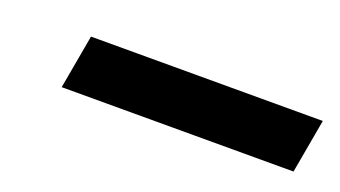

<svg xmlns="http://www.w3.org/2000/svg" viewBox="-27 -820 504 285"><g transform="rotate(20 225.5 -677.5)"><path d="M69.8 -634.8 85 -720.2H451.2L436 -634.8Z"/></g></svg>

Font: Poppins Medium
Style: Italic
Weight: 500
Italic angle: -10°
Designer: Ninad Kale (Devanagari), Jonny Pinhorn (Latin)
Foundry: Indian Type Foundry
Version: Version 3.200;PS 1.000;hotconv 16.6.54;makeotf.lib2.5.65590